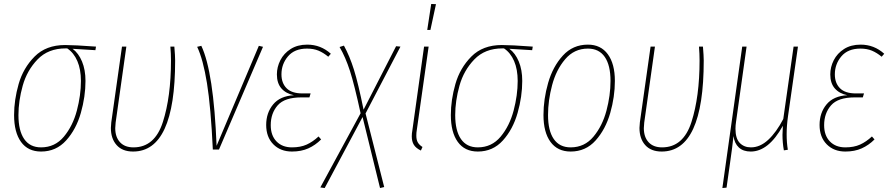

<svg xmlns="http://www.w3.org/2000/svg" viewBox="-20 -754 4491 968"><path d="M51 -174Q51 -250 74 -330.5Q97 -411 154.5 -469Q212 -527 308 -527Q355 -527 464 -519L461 -501L346 -508Q376 -486 393.5 -444Q411 -402 411 -346Q411 -267 387.5 -184.5Q364 -102 313.5 -46Q263 10 187 10Q121 10 86 -38.5Q51 -87 51 -174ZM388 -346Q388 -404 370 -446Q352 -488 319 -510H311Q223 -510 169.5 -454.5Q116 -399 94.5 -322Q73 -245 73 -174Q73 -95 102 -53Q131 -11 187 -11Q257 -11 302 -65Q347 -119 367.5 -196.5Q388 -274 388 -346Z M863 -449Q863 10 651 10Q597 10 568 -22.5Q539 -55 539 -109Q539 -117 541 -137L595 -519H617L563 -136Q561 -116 561 -108Q561 -63 585 -37Q609 -11 653 -11Q760 -11 801 -138.5Q842 -266 842 -449Q842 -483 839 -519H859Q863 -471 863 -449Z M1072 -19 1285 -523 1306 -518 1084 0H1053Q1043 -214 1023.5 -334.5Q1004 -455 974 -518L995 -523Q1057 -392 1072 -19Z M1322 -124Q1322 -185 1357 -227.5Q1392 -270 1462 -274Q1422 -282 1399 -308Q1376 -334 1376 -379Q1376 -416 1393.5 -450.5Q1411 -485 1445.5 -507Q1480 -529 1529 -529Q1597 -529 1648 -483L1635 -468Q1611 -488 1586 -498.5Q1561 -509 1528 -509Q1465 -509 1432 -470Q1399 -431 1399 -379Q1399 -335 1425 -309Q1451 -283 1505 -283H1546L1540 -263H1500Q1415 -263 1380 -223Q1345 -183 1345 -123Q1345 -71 1374 -41Q1403 -11 1452 -11Q1495 -11 1526 -25Q1557 -39 1586 -66L1599 -51Q1570 -22 1534.5 -6Q1499 10 1452 10Q1394 10 1358 -26.5Q1322 -63 1322 -124Z M1823 -182 1917 189 1896 194 1808 -164 1617 194 1595 191 1798 -183Q1767 -326 1744.5 -396Q1722 -466 1692 -517L1714 -524Q1743 -471 1764.5 -402.5Q1786 -334 1813 -201L1977 -521L1999 -519Z M2081 -96Q2079 -86 2079 -70Q2079 -49 2086.5 -36Q2094 -23 2110 -13L2102 5Q2077 -7 2066.5 -24Q2056 -41 2056 -67Q2056 -81 2059 -97L2118 -519H2141ZM2154 -734 2178 -733 2150 -603H2134Z M2253 -174Q2253 -250 2276 -330.5Q2299 -411 2356.5 -469Q2414 -527 2510 -527Q2557 -527 2666 -519L2663 -501L2548 -508Q2578 -486 2595.5 -444Q2613 -402 2613 -346Q2613 -267 2589.5 -184.5Q2566 -102 2515.5 -46Q2465 10 2389 10Q2323 10 2288 -38.5Q2253 -87 2253 -174ZM2590 -346Q2590 -404 2572 -446Q2554 -488 2521 -510H2513Q2425 -510 2371.5 -454.5Q2318 -399 2296.5 -322Q2275 -245 2275 -174Q2275 -95 2304 -53Q2333 -11 2389 -11Q2459 -11 2504 -65Q2549 -119 2569.5 -196.5Q2590 -274 2590 -346Z M2720 -174Q2720 -254 2743.5 -336Q2767 -418 2817.5 -473.5Q2868 -529 2944 -529Q3009 -529 3044.5 -480.5Q3080 -432 3080 -346Q3080 -266 3056.5 -184Q3033 -102 2983 -46Q2933 10 2857 10Q2791 10 2755.5 -38.5Q2720 -87 2720 -174ZM3058 -346Q3058 -425 3029 -467Q3000 -509 2944 -509Q2875 -509 2829.5 -455.5Q2784 -402 2763.5 -324.5Q2743 -247 2743 -174Q2743 -95 2772 -53Q2801 -11 2857 -11Q2927 -11 2972 -65Q3017 -119 3037.5 -196Q3058 -273 3058 -346Z M3528 -449Q3528 10 3316 10Q3262 10 3233 -22.5Q3204 -55 3204 -109Q3204 -117 3206 -137L3260 -519H3282L3228 -136Q3226 -116 3226 -108Q3226 -63 3250 -37Q3274 -11 3318 -11Q3425 -11 3466 -138.5Q3507 -266 3507 -449Q3507 -483 3504 -519H3524Q3528 -471 3528 -449Z M3946 -77Q3946 -35 3952 1L3932 4Q3925 -35 3925 -74Q3925 -86 3927 -120Q3855 10 3765 10Q3727 10 3705 -10.5Q3683 -31 3678 -68Q3672 -10 3661 65L3643 192L3622 194L3722 -519H3744L3691 -141Q3688 -122 3688 -105Q3688 -56 3709.5 -33.5Q3731 -11 3766 -11Q3812 -11 3853 -49Q3894 -87 3929 -154L3981 -519H4003L3953 -169Q3946 -120 3946 -77Z M4112 -124Q4112 -185 4147 -227.5Q4182 -270 4252 -274Q4212 -282 4189 -308Q4166 -334 4166 -379Q4166 -416 4183.5 -450.5Q4201 -485 4235.5 -507Q4270 -529 4319 -529Q4387 -529 4438 -483L4425 -468Q4401 -488 4376 -498.5Q4351 -509 4318 -509Q4255 -509 4222 -470Q4189 -431 4189 -379Q4189 -335 4215 -309Q4241 -283 4295 -283H4336L4330 -263H4290Q4205 -263 4170 -223Q4135 -183 4135 -123Q4135 -71 4164 -41Q4193 -11 4242 -11Q4285 -11 4316 -25Q4347 -39 4376 -66L4389 -51Q4360 -22 4324.5 -6Q4289 10 4242 10Q4184 10 4148 -26.5Q4112 -63 4112 -124Z"/></svg>

Font: Fira Sans Extra Condensed Thin
Style: Italic
Weight: 250
Width: 3
Italic angle: -8°
Designer: Carrois Corporate & Edenspiekermann AG
Foundry: Carrois Corporate GbR & Edenspiekermann AG
Version: Version 4.203